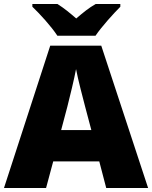

<svg xmlns="http://www.w3.org/2000/svg" viewBox="-20 -947 766 967"><path d="M269 -767H461C492 -813 552 -879 586 -913V-927H462C427 -907 399 -884 364 -854C329 -884 304 -905 269 -927H143V-913C181 -877 239 -813 269 -767ZM515 0H726L490 -717H233L0 0H212L248 -134H480ZM409 -409 440 -292H288L319 -409C331 -456 354 -550 363 -599C372 -550 399 -447 409 -409Z"/></svg>

Font: Noto Sans Sinhala UI Black
Style: Regular
Weight: 900
Designer: Jelle Bosma - Monotype Design Team
Foundry: Monotype Imaging Inc.
Version: Version 2.006